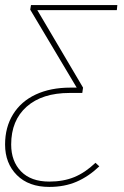

<svg xmlns="http://www.w3.org/2000/svg" viewBox="-27 -539 487 756"><path d="M433 -499H120L300 -194L297 -173H247Q139 -173 78 -119Q17 -65 17 30Q17 96 56 136Q95 176 167 176Q222 176 265 158.5Q308 141 349 102L364 116Q322 156 274.5 176.5Q227 197 167 197Q86 197 39.5 150.5Q-7 104 -7 30Q-7 -38 24.5 -89Q56 -140 114 -167Q172 -194 250 -194H275L92 -501L95 -519H435Z"/></svg>

Font: FiraGO Thin
Style: Italic
Weight: 100
Italic angle: -8°
Designer: bBox Type GmbH
Foundry: bBox Type GmbH
Version: Version 1.001